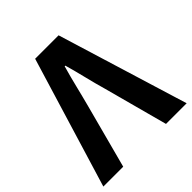

<svg xmlns="http://www.w3.org/2000/svg" viewBox="-203 -882 1025 1025"><g transform="rotate(-45 309.5 -370.0)"><path d="M-5 0H145L241 -361C263 -443 279 -517 303 -600H308C332 -517 347 -443 371 -361L468 0H624L397 -740H220Z"/></g></svg>

Font: Noto Sans KR Bold
Style: Regular
Weight: 700
Designer: Ryoko NISHIZUKA  (kana & ideographs); Paul D. Hunt (Latin, Greek & Cyrillic); Wenlong ZHANG  (bopomofo); Sandoll Communi
Foundry: Adobe Systems Incorporated
Version: Version 1.004;PS 1.004;hotconv 1.0.82;makeotf.lib2.5.63406